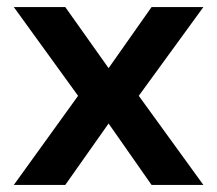

<svg xmlns="http://www.w3.org/2000/svg" viewBox="-20 -521 611 541"><path d="M19 0 200 -251 19 -501H164L286 -329L407 -501H553L371 -251L553 0H407L286 -173L164 0Z"/></svg>

Font: DM Sans 17pt
Style: Bold
Weight: 700
Version: Version 4.004;gftools[0.9.30]